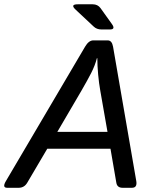

<svg xmlns="http://www.w3.org/2000/svg" viewBox="-57 -892 741 912"><path d="M302.2 -846.2Q274.9 -871.6 312.5 -871.6H383.3Q407.2 -871.6 420.4 -853.5L474.6 -777.8Q493.2 -752 464.8 -752H424.8Q402.3 -752 387.7 -766.1ZM-22.9 0Q-47.9 0 -28.8 -32.2L347.2 -670.4Q364.7 -700.2 386.2 -700.2H454.6Q474.6 -700.2 480 -670.4L590.3 -32.2Q595.7 0 569.8 0H525.4Q499.5 0 495.6 -23.9L467.8 -185.5H167.5L72.3 -23.9Q58.1 0 31.7 0ZM215.3 -265.6H453.6L419.4 -460.9Q413.1 -496.1 409.2 -537.8Q405.3 -579.6 405.3 -615.7H403.3Q394.5 -581.1 376 -544.9Q357.4 -508.8 329.6 -460.9Z"/></svg>

Font: Istok Web
Style: BoldItalic
Weight: 700
Italic angle: -13°
Designer: Andrey V. Panov
Foundry: Andrey V. Panov
Version: Version 1.0.2g